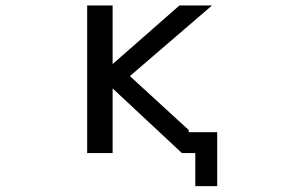

<svg xmlns="http://www.w3.org/2000/svg" viewBox="-20 -544 1040 685"><path d="M653.3 -72.3H754.9V120.1H676.8V2H660.2H628.9L381.8 -228.5V2H291V-524.4H381.8V-315.4L620.1 -524.4H736.3L443.4 -272.5L653.3 -80.1Z"/></svg>

Font: GenEi Gothic M Regular
Style: Regular
Weight: 400
Designer: o_tamon (Modified); [Source Han Sans]
Ryoko NISHIZUKA  (kana & ideographs); Paul D. Hunt (Latin, Greek & Cyrillic); Wenl
Version: Version 1.1a;Original Version 1.004